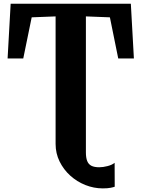

<svg xmlns="http://www.w3.org/2000/svg" viewBox="-20 -763 764 1036"><path d="M534.5 253.5Q486.5 253.5 441 235.5Q395.5 217.5 359.2 184.8Q323 152 301.5 108.2Q280 64.5 280 13.5V-674.5L151 -669.5L105.5 -447.5H21L37.5 -743H686L702.5 -447.5H618L573 -669.5L443.5 -674.5V59.5Q443.5 88 450.5 105.8Q457.5 123.5 473.2 131.5Q489 139.5 515.5 139.5Q536 139.5 560.2 133.2Q584.5 127 598.5 115.5L599 244.5Q593 247 577.2 250.2Q561.5 253.5 534.5 253.5Z"/></svg>

Font: Merriweather 24pt ExtraBold
Style: Regular
Weight: 800
Version: Version 2.100